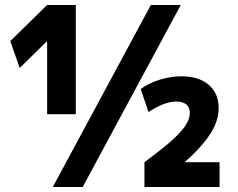

<svg xmlns="http://www.w3.org/2000/svg" viewBox="-20 -750 955 770"><path d="M191.7 0 585 -730H705L311.6 0ZM169 -292V-583.4H167L59 -477.4L21.3 -585.3L169 -730H284V-292ZM559.3 -99.6Q610 -137 645 -166Q680 -195 701.1 -218.2Q722.3 -241.3 731.8 -260.3Q741.3 -279.3 741.3 -297Q741.3 -319.4 727.3 -331Q713.3 -342.7 686.3 -342.7Q639.6 -342.7 575.6 -300.4L544.3 -393Q576 -416.3 620.1 -430.2Q664.3 -444 707.6 -444Q777 -444 816.9 -410Q856.9 -376 856.9 -316Q856.9 -283 842.8 -249.5Q828.6 -216 799.1 -179.7Q769.6 -143.3 722.6 -101.6V-99.6H860.6V0H559.3Z"/></svg>

Font: M PLUS 2 Thin
Style: Regular
Weight: 100
Designer: Coji Morishita
Foundry: UNDERFOREST DESIGN
Version: Version 1.001